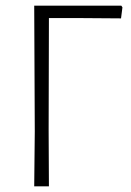

<svg xmlns="http://www.w3.org/2000/svg" viewBox="-20 -659 465 679"><path d="M409 -639 413 -633 408 -594 274 -595H153L152 -197L153 0H101L103 -194L101 -639Z"/></svg>

Font: Alegreya Sans Light
Style: Regular
Weight: 300
Designer: Juan Pablo del Peral
Foundry: Huerta Tipografica
Version: Version 2.007